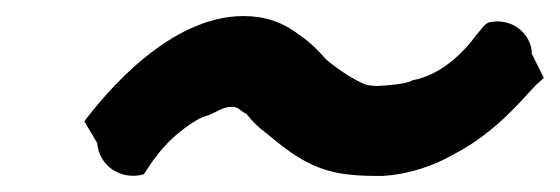

<svg xmlns="http://www.w3.org/2000/svg" viewBox="-20 -471 697 239"><path d="M85 -320 101 -293C103 -265 130 -246 159 -254C167 -266 173 -276 185 -289C197 -303 224 -324 238 -327C247 -330 257 -338 268 -338H271L274 -337H275C277 -336 281 -332 287 -329C294 -320 302 -312 313 -304C336 -285 366 -259 412 -254C427 -252 442 -252 456 -252H457C488 -254 519 -264 545 -279C599 -307 633 -351 647 -365L657 -374L642 -404C642 -428 618 -450 588 -443C581 -439 580 -435 575 -430V-429H574C557 -405 528 -377 493 -371L492 -370C480 -366 467 -365 450 -364C444 -364 439 -365 438 -365H437C423 -370 401 -384 386 -397C377 -407 367 -418 352 -428C331 -444 309 -451 283 -451C190 -451 110 -353 85 -320Z"/></svg>

Font: Hussar Pisanka
Style: BdKur
Weight: 700
Designer: Robert Jablonski
Foundry: Cannot Into Space Fonts
Version: Version 1.070